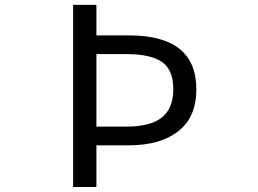

<svg xmlns="http://www.w3.org/2000/svg" viewBox="-20 -753 1040 773"><path d="M274.4 0V-733.4H368.2V-610.4H500Q770.5 -610.4 770.5 -393.6Q770.5 -281.2 697.8 -224.6Q625 -168 500 -168H368.2V0ZM368.2 -243.2H488.3Q585 -243.2 631.3 -279.8Q677.7 -316.4 677.7 -393.6Q677.7 -471.7 632.3 -503.4Q586.9 -535.2 488.3 -535.2H368.2Z"/></svg>

Font: GenEi Gothic M Regular
Style: Regular
Weight: 400
Designer: o_tamon (Modified); [Source Han Sans]
Ryoko NISHIZUKA  (kana & ideographs); Paul D. Hunt (Latin, Greek & Cyrillic); Wenl
Version: Version 1.1a;Original Version 1.004